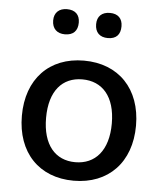

<svg xmlns="http://www.w3.org/2000/svg" viewBox="-52 -751 680 806"><g transform="rotate(5 288.5 -348.5)"><path d="M379 -600C414 -600 432 -619 432 -654C432 -687 413 -706 379 -706C345 -706 325 -687 325 -654C325 -619 345 -600 379 -600ZM198 -600C233 -600 252 -619 252 -654C252 -687 233 -706 198 -706C165 -706 144 -687 144 -654C144 -619 165 -600 198 -600ZM288 9C434 9 529 -89 529 -244C529 -399 434 -497 288 -497C142 -497 48 -399 48 -244C48 -89 142 9 288 9ZM288 -69C204 -69 150 -130 150 -244C150 -358 204 -418 288 -418C372 -418 427 -358 427 -244C427 -130 372 -69 288 -69Z"/></g></svg>

Font: Nunito SemiBold
Style: Regular
Weight: 600
Designer: Vernon Adams
Foundry: Vernon Adams
Version: Version 3.602